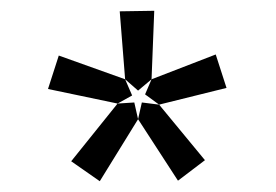

<svg xmlns="http://www.w3.org/2000/svg" viewBox="-20 -781 512 356"><path d="M310 -446 236 -560 243 -591 275 -587 360 -484ZM165 -445 112 -482 198 -589 229 -591 236 -560ZM198 -589 69 -616 89 -678 212 -634 225 -604ZM236 -613 212 -634 202 -760 266 -761 261 -634ZM275 -587 249 -606 261 -634 380 -680 400 -618Z"/></svg>

Font: Bitter Thin Medium
Style: Regular
Weight: 500
Version: Version 3.021